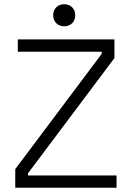

<svg xmlns="http://www.w3.org/2000/svg" viewBox="-20 -886 618 906"><path d="M52 0V-88L460 -632V-642H64V-700H520V-612L112 -68V-58H530V0ZM283 -762Q260 -762 245.5 -776.5Q231 -791 231 -814Q231 -837 245.5 -851.5Q260 -866 283 -866Q306 -866 320.5 -851.5Q335 -837 335 -814Q335 -791 320.5 -776.5Q306 -762 283 -762Z"/></svg>

Font: Space Grotesk Light
Style: Regular
Weight: 300
Designer: Florian Karsten
Foundry: Florian Karsten
Version: Version 2.000